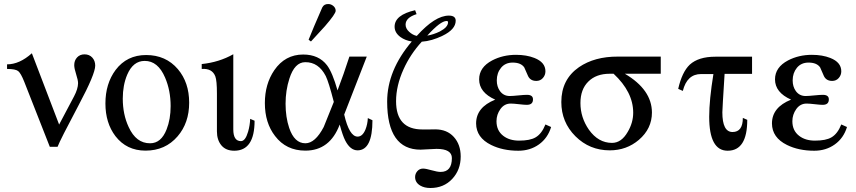

<svg xmlns="http://www.w3.org/2000/svg" viewBox="-20 -731 4260 956"><path d="M454.1 -404.3Q454.1 -362.3 372.6 -209.5Q277.8 -30.8 266.6 0H228L100.6 -324.2Q84 -366.2 70.6 -377Q57.1 -387.7 15.1 -387.7V-410.6Q77.1 -410.6 138.7 -465.8L274.4 -110.8L348.6 -251Q368.2 -288.1 368.7 -316.4Q368.7 -332 359.1 -361.3Q349.6 -390.6 349.6 -406.7Q349.6 -429.7 363.8 -445.1Q377.9 -460.4 400.9 -460.4Q424.8 -460.4 439.5 -444.3Q454.1 -428.2 454.1 -404.3Z M864.3 -52.2Q803.2 19 704.6 19Q610.4 19 554.7 -53.2Q504.9 -118.7 504.9 -215.8Q504.9 -314.5 555.7 -382.8Q611.8 -457 707.5 -457Q805.7 -457 865.7 -386.7Q921.9 -320.3 921.9 -219.7Q921.9 -119.1 864.3 -52.2ZM829.6 -202.6Q829.6 -280.3 802.2 -344.2Q766.6 -428.2 700.2 -427.7Q642.6 -427.7 613.3 -358.9Q591.3 -306.6 591.3 -240.2Q591.3 -161.1 620.6 -98.6Q657.7 -17.1 727.5 -17.6Q782.7 -17.6 809.6 -86.9Q829.6 -137.7 829.6 -202.6Z M1247.6 -129.9Q1247.6 19.5 1146.5 19.5Q1104.5 19.5 1082.3 -7.3Q1060.1 -34.2 1060.1 -76.7V-265.1Q1060.1 -329.1 1052.2 -350.6Q1036.6 -391.6 984.4 -387.7V-412.1Q1070.8 -420.9 1141.6 -460.9V-86.9Q1141.6 -28.3 1179.7 -28.3Q1201.7 -28.3 1215.3 -75.2Q1224.6 -107.4 1225.6 -139.2Z M1834.5 -132.3Q1834.5 17.1 1760.7 17.6Q1724.1 17.6 1699.2 -30.8Q1686.5 -55.2 1671.4 -110.8Q1622.6 19 1500.5 19Q1404.8 19 1349.6 -53.7Q1298.8 -119.1 1298.8 -217.8Q1298.8 -312.5 1345.7 -381.3Q1399.4 -459.5 1489.7 -459.5Q1567.4 -459.5 1608.4 -405.8Q1635.3 -370.1 1660.6 -280.8Q1691.4 -361.3 1719.7 -449.2H1806.2L1693.8 -160.6Q1719.2 -50.8 1760.7 -50.8Q1785.2 -50.8 1799.8 -86.4Q1810.1 -112.3 1811.5 -143.1ZM1642.1 -223.6Q1616.7 -322.3 1602.1 -352.1Q1566.4 -421.9 1500 -421.4Q1446.8 -421.4 1420.9 -339.4Q1401.9 -280.8 1401.9 -214.4Q1401.9 -147.9 1419.9 -94.2Q1445.8 -17.6 1500.5 -17.6Q1549.3 -17.6 1591.8 -98.6Q1594.7 -104.5 1642.1 -223.6ZM1651.4 -677.2Q1651.4 -662.1 1598.1 -600.6Q1563.5 -562.5 1528.3 -524.4L1516.6 -533.2Q1538.1 -587.9 1584.5 -693.8Q1593.3 -711.4 1614.7 -710.9Q1628.4 -710.9 1639.9 -701.2Q1651.4 -691.4 1651.4 -677.2Z M2273.9 48.3Q2273.9 114.7 2231.7 159.9Q2189.5 205.1 2123 205.1Q2092.8 205.1 2072.3 192.9Q2046.9 177.7 2046.9 150.4Q2046.9 133.8 2058.1 121.1Q2069.3 108.4 2086.4 108.4Q2100.1 108.4 2128.9 116.7Q2157.7 125 2173.8 125Q2230 125 2230 56.2Q2230 10.3 2153.8 10.3Q2140.1 10.3 2113.3 12.2Q2086.4 14.2 2074.2 14.2Q1908.2 14.2 1907.7 -224.6Q1907.7 -380.4 2030.3 -524.4Q1998 -529.3 1974.1 -546.4Q1944.8 -567.9 1944.8 -598.1Q1944.8 -656.7 2046.9 -680.2L2054.2 -660.6Q1999.5 -643.1 1999.5 -608.4Q1999.5 -588.9 2017.1 -572.8Q2034.7 -556.6 2055.2 -552.2Q2146 -653.3 2214.8 -653.3Q2249 -653.3 2249 -627.9Q2249 -584.5 2183.1 -552.7Q2129.9 -526.9 2080.1 -523.4Q2022.9 -460.9 1989.3 -386.2Q1952.1 -304.2 1952.1 -227.1Q1952.1 -86.4 2083.5 -86.4H2115.2Q2136.7 -87.4 2147 -86.9Q2205.6 -86.9 2239.7 -49.1Q2273.9 -11.2 2273.9 48.3ZM2210.9 -620.1Q2210.9 -626.5 2203.6 -626.5Q2173.3 -626.5 2107.4 -553.7Q2139.2 -559.1 2169.9 -574.2Q2210.9 -595.7 2210.9 -620.1Z M2724.1 -98.6Q2707.5 -43.5 2663.6 -12Q2619.6 19.5 2561 19.5Q2483.4 19.5 2425.3 -9.3Q2351.1 -45.9 2350.6 -116.2Q2350.6 -196.8 2445.8 -234.9Q2365.7 -270.5 2365.7 -335.9Q2365.7 -396 2430.7 -430.2Q2483.9 -458 2549.3 -458Q2601.6 -458 2641.1 -442.4Q2695.8 -420.9 2695.8 -376Q2695.8 -356.9 2683.1 -342.5Q2670.4 -328.1 2650.4 -328.1Q2621.1 -328.1 2609.4 -352.1Q2600.1 -373.5 2590.3 -395.5Q2573.7 -419.4 2532.7 -419.4Q2496.1 -419.4 2474.9 -393.6Q2453.6 -367.7 2453.6 -330.6Q2453.6 -299.8 2469.2 -277.8Q2486.8 -253.4 2517.1 -252.9Q2532.2 -252.9 2561 -255.9Q2589.8 -258.8 2604 -258.8Q2634.3 -258.8 2633.8 -235.8Q2633.8 -209 2603 -209Q2590.3 -209 2563.5 -212.2Q2536.6 -215.3 2522.9 -215.3Q2491.2 -215.3 2471.7 -188Q2452.1 -160.6 2452.1 -127.4Q2452.1 -80.6 2485.8 -54.7Q2516.6 -30.8 2564.5 -30.8Q2619.1 -30.8 2646.5 -46.9Q2677.2 -64.5 2695.8 -111.3Z M3270 -363.8H3091.3Q3225.6 -284.7 3226.1 -170.9Q3226.1 -90.3 3161.1 -34.7Q3099.6 17.6 3016.1 17.6Q2915.5 17.6 2845.2 -52.5Q2774.9 -122.6 2774.9 -223.1Q2774.9 -335.4 2862.8 -396.5Q2940.4 -449.7 3056.6 -449.2H3270ZM3132.8 -169.9Q3132.8 -272.9 3035.2 -363.8H3016.1Q2948.2 -363.8 2909.2 -324.7Q2870.1 -286.1 2870.1 -217.8Q2870.1 -146 2912.1 -85.4Q2959 -19.5 3027.3 -19.5Q3074.2 -19.5 3105.5 -74.2Q3132.8 -120.1 3132.8 -169.9Z M3724.6 -363.3H3587.9Q3576.7 -187 3576.7 -171.9Q3576.7 -73.7 3627.4 -73.7Q3678.7 -73.7 3678.7 -144L3700.7 -134.3Q3700.7 19.5 3603 19.5Q3511.2 19.5 3511.2 -149.4Q3511.2 -233.4 3532.2 -362.3H3470.7Q3400.9 -362.3 3379.9 -278.3L3356.9 -288.6Q3376 -372.6 3414.6 -409.2Q3458 -448.7 3542 -448.7H3724.6Z M4197.3 -98.6Q4180.7 -43.5 4136.7 -12Q4092.8 19.5 4034.2 19.5Q3956.5 19.5 3898.4 -9.3Q3824.2 -45.9 3823.7 -116.2Q3823.7 -196.8 3918.9 -234.9Q3838.9 -270.5 3838.9 -335.9Q3838.9 -396 3903.8 -430.2Q3957 -458 4022.5 -458Q4074.7 -458 4114.3 -442.4Q4168.9 -420.9 4168.9 -376Q4168.9 -356.9 4156.2 -342.5Q4143.6 -328.1 4123.5 -328.1Q4094.2 -328.1 4082.5 -352.1Q4073.2 -373.5 4063.5 -395.5Q4046.9 -419.4 4005.9 -419.4Q3969.2 -419.4 3948 -393.6Q3926.8 -367.7 3926.8 -330.6Q3926.8 -299.8 3942.4 -277.8Q3960 -253.4 3990.2 -252.9Q4005.4 -252.9 4034.2 -255.9Q4063 -258.8 4077.1 -258.8Q4107.4 -258.8 4106.9 -235.8Q4106.9 -209 4076.2 -209Q4063.5 -209 4036.6 -212.2Q4009.8 -215.3 3996.1 -215.3Q3964.4 -215.3 3944.8 -188Q3925.3 -160.6 3925.3 -127.4Q3925.3 -80.6 3959 -54.7Q3989.7 -30.8 4037.6 -30.8Q4092.3 -30.8 4119.6 -46.9Q4150.4 -64.5 4168.9 -111.3Z"/></svg>

Font: Accordance
Style: Regular
Weight: 400
Version: Version 1.1 (build May 11, 2018) Miklal Software Solutions, 